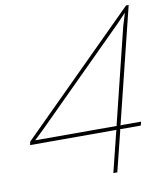

<svg xmlns="http://www.w3.org/2000/svg" viewBox="-89 -882 816 955"><g transform="rotate(-10 319.5 -405.0)"><path d="M581.1 -710.9 600.1 -772.9H598.1L556.2 -729L99.1 -273.9L53.2 -230L51.8 -228H463.9L462.9 -231ZM585.9 -228 581.1 -209H475.1L477.1 -206.1L425.8 0H405.8L457 -206.1L459 -209H22L25.9 -226.1L612.8 -810.1H626L482.9 -231L480 -228Z"/></g></svg>

Font: Sinkin Sans 100 Thin Italic
Style: Regular
Weight: 100
Italic angle: -112°
Designer: Keith Bates
Foundry: K-Type
Version: Sinkin Sans (version 1.0)  by Keith Bates   •   © 2014   www